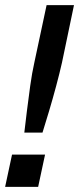

<svg xmlns="http://www.w3.org/2000/svg" viewBox="-26 -730 309 750"><path d="M69 -212Q73 -247 79 -295.5Q85 -344 92 -394.5Q99 -445 108 -485L156 -710H263L216 -485Q207 -445 193.5 -394.5Q180 -344 165.5 -295.5Q151 -247 140 -212ZM-6 0 21 -126H150L123 0Z"/></svg>

Font: Geist Medium
Style: Italic
Weight: 500
Italic angle: -12°
Designer: Basement.studio, Andrés Briganti, Mateo Zaragoza
Foundry: Basement.studio, Vercel, Andrés Briganti, Guido Ferreyra, Mateo Zaragoza
Version: Version 1.500; ttfautohint (v1.8.4.7-5d5b)